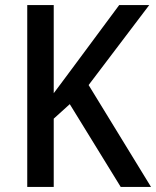

<svg xmlns="http://www.w3.org/2000/svg" viewBox="-20 -734 613 754"><path d="M573 0H454L254 -325L191 -268V0H87V-714H191V-368Q209 -392 229.5 -419.5Q250 -447 273 -478L448 -714H566L328 -400Z"/></svg>

Font: Noto Sans Gurmukhi UI SemiCondensed Medium
Style: Regular
Weight: 500
Width: 4
Designer: Jelle Bosma - Monotype Design Team
Foundry: Monotype Imaging Inc.
Version: Version 2.004; ttfautohint (v1.8.4.7-5d5b)